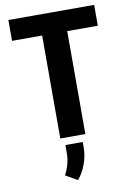

<svg xmlns="http://www.w3.org/2000/svg" viewBox="-102 -774 748 1086"><g transform="rotate(-10 271.5 -231.0)"><path d="M517.6 -591.3H341.8V0H197.8V-591.3H24.9V-710.9H517.6ZM255.4 249 188 210.4Q218.3 152.3 219.7 93.3V41.5H319.3V78.6Q318.8 123 301 170.7Q283.2 218.3 255.4 249Z"/></g></svg>

Font: MAUL Condensed Bold
Style: Condensed Bold
Weight: 700
Designer: MAUL
Version: Version 1.0; 2020; ttfautohint (v1.8.3)